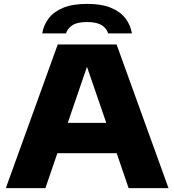

<svg xmlns="http://www.w3.org/2000/svg" viewBox="-20 -969 898 989"><path d="M10 0 277.5 -740H580.5L848 0H642.5L581 -180H275.5L214 0ZM329 -336H527.5L428 -625ZM197.5 -797Q204.5 -839.5 230.5 -874Q256.5 -908.5 305.2 -928.8Q354 -949 428.5 -949Q503 -949 551.8 -928.8Q600.5 -908.5 626.5 -874Q652.5 -839.5 659.5 -797H537Q530 -822 504.5 -838.8Q479 -855.5 428.5 -855.5Q377.5 -855.5 352.5 -838.8Q327.5 -822 320 -797Z"/></svg>

Font: Encode Sans Expanded Expanded ExtraBold
Style: Regular
Weight: 800
Width: 7
Designer: Multiple Designers
Foundry: Impallari Type
Version: Version 3.000; ttfautohint (v1.8.3) -l 8 -r 50 -G 200 -x 14 